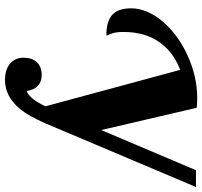

<svg xmlns="http://www.w3.org/2000/svg" viewBox="-40 -750 795 754"><g transform="rotate(90 357.0 -372.5)"><path d="M228 -16.1Q206.1 -36.1 206.1 -67.9Q206.1 -101.6 223.9 -120.4Q241.7 -139.2 274.9 -139.2Q300.8 -139.2 316.9 -123.8Q333 -108.4 336.9 -80.1Q353.5 -86.4 368.9 -106.4Q384.3 -126.5 397 -153.8L253.9 -683.1Q182.6 -656.2 143.8 -599.6Q105 -543 105 -460.9Q105 -428.7 112.3 -411.1Q114.3 -404.8 117.2 -399.9Q119.1 -396.5 119.1 -393.1Q65.4 -393.1 39.6 -414.6Q12.2 -437.5 12.2 -490.2Q12.2 -522.5 26.1 -554.7Q40 -586.9 65.9 -616.7Q90.8 -645.5 124.5 -669.9Q158.2 -694.3 197.8 -712.4Q281.7 -750 362.8 -750Q385.3 -750 402.8 -748L490.2 -373L647.9 -745.1H713.9L463.9 -153.8Q450.2 -123 436.8 -98.4Q423.3 -73.7 405.8 -52.2Q357.4 4.9 293.9 4.9Q251.5 4.9 228 -16.1Z"/></g></svg>

Font: Pattaya
Style: Regular
Weight: 400
Designer: Pablo Impallari / Thai characters Designed by Thanarat Vachiruckul and Suppakit Chalermlarp
Foundry: Pablo Impallari
Version: Version 1.007;September 16, 2023;FontCreator 15.0.0.2934 64-